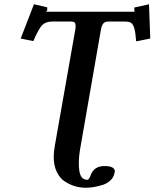

<svg xmlns="http://www.w3.org/2000/svg" viewBox="-20 -695 733 911"><path d="M362.8 -2.9Q354 43 354 79.1Q354 123.5 364.3 140.9Q374.5 158.2 394 158.2Q402.8 158.2 411.1 133.8Q427.7 92.8 476.1 92.8Q524.9 92.8 524.9 119.1Q523.9 121.1 522.9 127Q519.5 146.5 503.9 161.1Q488.3 175.8 466.3 182.6Q444.3 189.5 424.6 192.6Q404.8 195.8 387.2 195.8Q361.3 195.8 336.4 188.7Q311.5 181.6 287.8 166.3Q264.2 150.9 249.5 120.8Q234.9 90.8 234.9 49.8Q234.9 26.4 240.2 -3.9L337.9 -558.1Q337.9 -559.6 338.4 -563.5Q338.9 -567.4 338.9 -570.8Q338.9 -583.5 334.2 -588.1Q329.6 -592.8 318.8 -592.8H229Q197.3 -592.8 180.7 -576.4Q164.1 -560.1 138.2 -500L78.1 -512.2L141.1 -674.8L204.1 -660.2V-649.9Q204.1 -640.6 195.8 -639.2H619.1Q617.2 -640.1 617.2 -659.2L687 -674.8L692.9 -512.2L626 -499Q623 -541 617.2 -560.8Q611.3 -580.6 601.6 -586.7Q591.8 -592.8 571.8 -592.8H494.1Q479 -592.8 471.2 -584.7Q463.4 -576.7 459 -555.2Z"/></svg>

Font: Linux Libertine G
Style: Semibold Italic
Weight: 600
Italic angle: -11.5°
Designer: Philipp H. Poll
Foundry: Philipp H. Poll
Version: Version 5.1.1